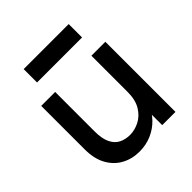

<svg xmlns="http://www.w3.org/2000/svg" viewBox="-194 -829 974 974"><g transform="rotate(-45 293.0 -342.0)"><path d="M521 -503V0H426V-135L453 -127Q438 -84 408 -52.5Q378 -21 337.5 -3.5Q297 14 250 14Q197 14 154 -9.5Q111 -33 86 -78.5Q61 -124 61 -191V-503H161V-219Q161 -169 175.5 -138Q190 -107 216 -93.5Q242 -80 276 -80Q310 -80 343.5 -97Q377 -114 399 -150Q421 -186 421 -243V-503ZM130 -602V-698H453V-602Z"/></g></svg>

Font: Fustat SemiBold
Style: Regular
Weight: 600
Designer: Mohamed Gaber, Khaled Hosny, Laura Garcia Mut
Foundry: Kief Type Foundry, Alif Type Foundry, Hard Type Foundry
Version: Version 1.007